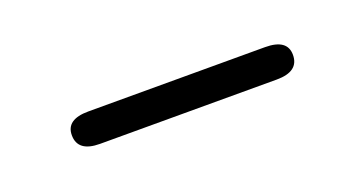

<svg xmlns="http://www.w3.org/2000/svg" viewBox="-22 -371 368 195"><g transform="rotate(-20 162.0 -273.5)"><path d="M68 -256Q44 -256 44 -274Q44 -291 68 -291H259Q283 -291 283 -274Q283 -256 259 -256Z"/></g></svg>

Font: Resource Han Rounded KR ExtraLight
Style: Regular
Weight: 250
Designer: Cyano Hao (round all glyphs); Ryoko NISHIZUKA 西塚涼子 (kana, bopomofo & ideographs); Paul D. Hunt (Latin, Greek & Cyrillic)
Foundry: Cyano Hao
Version: 0.990